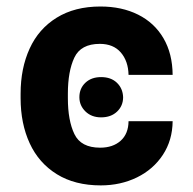

<svg xmlns="http://www.w3.org/2000/svg" viewBox="-20 -557 591 587"><path d="M289.1 -321.3Q319.3 -321.3 337.4 -304Q355.5 -286.6 356.4 -259.8Q356.4 -233.4 337.9 -215.8Q319.3 -198.2 289.1 -198.2Q259.8 -198.2 241.2 -216.3Q222.7 -234.4 222.7 -259.8Q222.7 -286.6 241 -304Q259.3 -321.3 289.1 -321.3ZM43 -256.8V-270.5Q43 -348.1 70.6 -408.4Q98.1 -468.8 153.3 -502.9Q208.5 -537.1 287.1 -537.1Q352.5 -537.1 402.3 -512.2Q452.1 -487.3 479.7 -440.2Q507.3 -393.1 507.8 -328.1H373Q372.1 -370.1 349.4 -396.5Q326.7 -422.9 285.2 -422.9Q227.1 -422.9 207.3 -380.9Q187.5 -338.9 187.5 -270.5V-256.8Q187.5 -188.5 207.5 -147Q227.5 -105.5 286.1 -105.5Q325.2 -105.5 348.9 -126.7Q372.6 -147.9 373 -186.5H507.8Q507.3 -128.4 478 -83.7Q448.7 -39.1 398.7 -14.6Q348.6 9.8 288.1 9.8Q209 9.8 153.8 -24.4Q98.6 -58.6 70.8 -118.9Q43 -179.2 43 -256.8Z"/></svg>

Font: Pretendard Std
Style: Bold
Weight: 700
Designer: Base glyphs from Inter by Rasmus Andersson; Hangeul glyphs from Noto Sans CJK(Source Han Sans) by Jang Soo-young and Kan
Foundry: Kil Hyung-jin
Version: Version 1.309